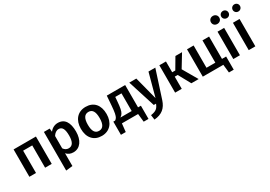

<svg xmlns="http://www.w3.org/2000/svg" viewBox="25 -1897 4513 3215"><g transform="rotate(-30 2281.0 -289.5)"><path d="M509 0V-529H77V0H205V-431H381V0Z M937 -544C878 -544 823 -517 782 -464L775 -529H663V218L791 204V-43C824 -4 868 15 924 15C1056 15 1133 -102 1133 -266C1133 -442 1070 -544 937 -544ZM888 -83C848 -83 816 -101 791 -138V-376C818 -420 856 -448 899 -448C966 -448 999 -394 999 -265C999 -144 962 -83 888 -83Z M1475 -544C1320 -544 1225 -431 1225 -265C1225 -178 1247 -109 1291 -60C1335 -10 1396 15 1474 15C1628 15 1723 -98 1723 -265C1723 -352 1701 -420 1658 -470C1614 -519 1553 -544 1475 -544ZM1475 -447C1550 -447 1588 -389 1588 -265C1588 -141 1550 -82 1474 -82C1398 -82 1360 -140 1360 -265C1360 -386 1398 -447 1475 -447Z M2234 -97V-529H1879L1865 -342C1860 -281 1855 -234 1848 -201C1841 -168 1833 -145 1825 -132C1816 -118 1805 -106 1791 -97H1756V158H1849L1866 0H2179L2196 158H2289V-97ZM2111 -97H1893C1913 -110 1929 -125 1940 -144C1963 -180 1975 -240 1984 -355L1991 -439H2111Z M2817 -529H2685L2565 -85L2450 -529H2314L2482 0H2526C2494 79 2462 109 2357 125L2370 218C2521 206 2602 133 2645 2Z M3206 -529 3083 -320H3023V-529H2895V0H3023V-235H3080L3209 0H3350L3185 -284L3334 -529Z M3857 -529H3729V-98H3558V-529H3430V0H3827L3844 158H3937V-97H3857Z M4083 -797C4036 -797 4003 -763 4003 -719C4003 -675 4036 -642 4083 -642C4131 -642 4164 -675 4164 -719C4164 -763 4131 -797 4083 -797ZM4020 -529V0H4148V-529Z M4271 -785C4231 -785 4200 -755 4200 -716C4200 -677 4231 -647 4271 -647C4310 -647 4340 -677 4340 -716C4340 -755 4310 -785 4271 -785ZM4492 -785C4453 -785 4422 -755 4422 -716C4422 -677 4453 -647 4492 -647C4532 -647 4562 -677 4562 -716C4562 -755 4532 -785 4492 -785ZM4318 -529V0H4446V-529Z"/></g></svg>

Font: Fira Sans Medium
Style: Regular
Weight: 500
Designer: Carrois Corporate & Edenspiekermann AG
Foundry: Carrois Corporate GbR & Edenspiekermann AG
Version: Version 4.203